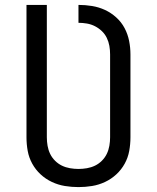

<svg xmlns="http://www.w3.org/2000/svg" viewBox="-20 -755 640 783"><path d="M300 8Q272 8 244.5 3.5Q217 -1 191.5 -13Q166 -25 145.5 -44Q125 -63 111.5 -87.5Q98 -112 93 -139.5Q88 -167 88 -195V-735H171V-195Q171 -178 174 -160.5Q177 -143 184.5 -127.5Q192 -112 204.5 -99.5Q217 -87 232.5 -79.5Q248 -72 265.5 -69Q283 -66 300 -66Q317 -66 334.5 -69Q352 -72 367.5 -79.5Q383 -87 395.5 -99.5Q408 -112 415.5 -127.5Q423 -143 426 -160.5Q429 -178 429 -195V-533Q429 -551 426 -568Q423 -585 415.5 -600.5Q408 -616 395.5 -628Q383 -640 367.5 -648Q352 -656 334.5 -659Q317 -662 300 -662V-735Q328 -735 355.5 -730.5Q383 -726 408 -714.5Q433 -703 454 -684Q475 -665 488 -640.5Q501 -616 506.5 -588.5Q512 -561 512 -533V-195Q512 -167 507 -139.5Q502 -112 488.5 -87.5Q475 -63 454.5 -44Q434 -25 408.5 -13Q383 -1 355.5 3.5Q328 8 300 8Z"/></svg>

Font: Zed Sans Extended
Style: Regular
Weight: 400
Width: 7
Designer: Belleve Invis
Foundry: Belleve Invis
Version: Version 1.0.0; ttfautohint (v1.8.4)